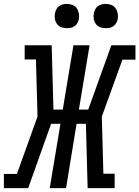

<svg xmlns="http://www.w3.org/2000/svg" viewBox="-54 -968 717 988"><path d="M-34 0V-73H33L139 -368L131 -662H73V-735H212L221 -404H269L324 -735H407L352 -404H400L519 -735H643V-661H576L470 -368L478 -74H536V0H397L388 -331H340L286 0H202L257 -331H209L91 0ZM490 -823Q475 -823 461.5 -828Q448 -833 439.5 -844.5Q431 -856 428.5 -870.5Q426 -885 429 -900Q431 -910 436 -920Q441 -930 450 -936.5Q459 -943 469.5 -945.5Q480 -948 490 -948Q505 -948 519 -942.5Q533 -937 541 -925.5Q549 -914 551.5 -899.5Q554 -885 552 -870Q550 -860 544.5 -850Q539 -840 530 -833.5Q521 -827 510.5 -825Q500 -823 490 -823ZM290 -823Q275 -823 261.5 -828Q248 -833 239.5 -844.5Q231 -856 228.5 -870.5Q226 -885 229 -900Q231 -910 236 -920Q241 -930 250 -936.5Q259 -943 269.5 -945.5Q280 -948 290 -948Q305 -948 319 -942.5Q333 -937 341 -925.5Q349 -914 351.5 -899.5Q354 -885 352 -870Q350 -860 344.5 -850Q339 -840 330 -833.5Q321 -827 310.5 -825Q300 -823 290 -823Z"/></svg>

Font: Iosevka Curly Slab ExObl
Style: Regular
Weight: 400
Width: 7
Italic angle: -9°
Monospace: yes
Designer: Belleve Invis
Foundry: Belleve Invis
Version: Version 11.1.0; ttfautohint (v1.8.3)